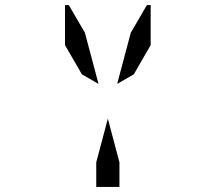

<svg xmlns="http://www.w3.org/2000/svg" viewBox="-20 -881 856 762"><path d="M238 -861H253L317 -751L371 -548L305 -586L238 -702ZM445 -548 499 -751 563 -861H578V-702L511 -586ZM454 -237V-139H362V-237L408 -410Z"/></svg>

Font: DSEG14 Modern Mini
Style: Regular
Weight: 400
Designer: Keshikan(Twitter:@keshinomi_88pro)
Version: Version 0.46